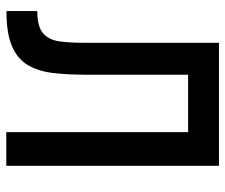

<svg xmlns="http://www.w3.org/2000/svg" viewBox="-74 -660 733 626"><g transform="rotate(90 293.0 -346.5)"><path d="M15.6 -0.5V-101.1Q66.4 -101.1 88.1 -120.1Q109.9 -139.2 114.5 -174.1Q119.1 -209 119.1 -256.8V-693.4H223.1V-260.3Q223.1 -200.2 217.5 -152.3Q211.9 -104.5 191.7 -70.3Q171.4 -36.1 129.4 -18.3Q87.4 -0.5 15.6 -0.5ZM410.2 0V-693.4H520V0ZM164.6 -592.8V-693.4H502V-592.8Z"/></g></svg>

Font: Cascadia Mono Medium
Style: Regular
Weight: 500
Monospace: yes
Designer: Aaron Bell
Foundry: Saja Typeworks
Version: Version 2407.024